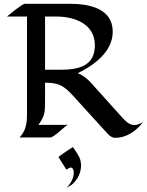

<svg xmlns="http://www.w3.org/2000/svg" viewBox="-20 -723 772 1010"><path d="M732 -81C732 -81 708 -65 687 -65C655 -65 632 -96 612 -117L485 -258C456 -291 431 -321 389 -338C474 -379 573 -451 573 -556C573 -680 447 -703 348 -703H111C97 -703 31 -648 17 -636H122V-117C122 -59 108 -27 83 0H244C267 0 324 -65 338 -66H182C215 -113 217 -129 217 -189V-288C308 -288 327 -261 401 -179L532 -35C547 -19 562 2 586 2C677 2 732 -81 732 -81ZM479 -485C479 -372 389 -356 293 -356C288 -356 217 -356 217 -356V-636H277C373 -636 479 -597 479 -485ZM403 120C396 95 378 73 364 51C363 50 285 101 288 104L329 169C330 170 341 162 341 162C356 152 368 163 368 185C368 215 351 245 328 267C336 260 356 252 365 242C398 210 414 163 403 120Z"/></svg>

Font: Fondamento
Style: Regular
Weight: 400
Designer: Astigmatic (AOETI)
Foundry: Astigmatic (AOETI)
Version: Version 1.001